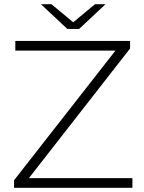

<svg xmlns="http://www.w3.org/2000/svg" viewBox="-20 -895 686 915"><path d="M47 0V-36L546 -674L551 -654H53V-700H600V-664L102 -26L96 -46H611V0ZM301 -757 175 -875H225L347 -774H311L433 -875H483L357 -757Z"/></svg>

Font: MOST Montserrat Light
Style: Regular
Weight: 300
Designer: Julieta Ulanovsky
Foundry: Julieta Ulanovsky
Version: Version 8.000;March 11, 2024;FontCreator 15.0.0.2926 64-bit